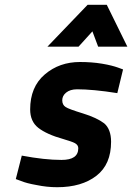

<svg xmlns="http://www.w3.org/2000/svg" viewBox="-20 -770 552 802"><path d="M302 -397C345 -397 401 -392 470 -381C470 -381 494 -480 494 -480C494 -480 472 -488 472 -488C472 -488 472 -488 472 -488C458 -493 436 -499 406 -504C376 -509 345 -511 314 -511C314 -511 314 -511 314 -511C257 -511 208 -494 167 -459C126 -424 106 -375 106 -313C106 -313 106 -313 106 -313C106 -280 117 -254 140 -236C163 -218 198 -202 245 -189C245 -189 245 -189 245 -189C268 -182 284 -177 293 -172C302 -167 307 -160 307 -151C307 -151 307 -151 307 -151C307 -118 284 -102 237 -102C190 -102 135 -108 71 -120C71 -120 46 -22 46 -22C46 -22 68 -14 68 -14C68 -14 68 -14 68 -14C82 -8 104 -2 133 3C162 9 190 12 219 12C219 12 219 12 219 12C287 12 342 -4 383 -36C424 -68 444 -115 444 -178C444 -178 444 -178 444 -178C444 -213 434 -239 415 -255C395 -270 366 -284 327 -296C288 -308 263 -317 254 -323C245 -329 240 -338 240 -351C240 -363 245 -374 256 -383C267 -392 282 -397 302 -397C302 -397 302 -397 302 -397ZM308 -575C308 -575 366 -639 366 -639C366 -639 390 -575 390 -575C390 -575 512 -575 512 -575C512 -575 426 -750 426 -750C426 -750 346 -750 346 -750C346 -750 178 -575 178 -575C178 -575 308 -575 308 -575Z"/></svg>

Font: My Font
Style: Bold Italic
Weight: 500
Version: Version 0.001